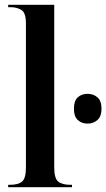

<svg xmlns="http://www.w3.org/2000/svg" viewBox="-20 -780 443 800"><path d="M14 0V-10H22Q56 -10 72 -23.5Q88 -37 88 -82V-683Q88 -727 69 -738.5Q50 -750 25 -750H14V-760H206V-82Q206 -37 222.5 -23.5Q239 -10 272 -10H280V0ZM345 -265Q320 -265 304 -280Q288 -295 288 -327Q288 -360 304 -374.5Q320 -389 345 -389Q369 -389 386 -374.5Q403 -360 403 -327Q403 -295 386 -280Q369 -265 345 -265Z"/></svg>

Font: Noto Serif Display Condensed SemiBold
Style: Regular
Weight: 600
Width: 3
Designer: Monotype Design Team
Foundry: Monotype Imaging Inc.
Version: Version 2.009